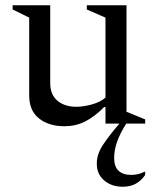

<svg xmlns="http://www.w3.org/2000/svg" viewBox="-20 -470 601 730"><path d="M225 10Q166 10 128.5 -19.5Q91 -49 91 -107V-403L28 -434V-450H171V-154Q171 -110 198.5 -87Q226 -64 270 -64Q297 -64 329.5 -73Q362 -82 381 -99V-403L310 -434V-450H461V-45L532 -16V0H460Q436 38 425 69.5Q414 101 414 130Q414 164 431 179.5Q448 195 479 195Q490 195 503 192.5Q516 190 529 183H532V195Q518 216 497 228Q476 240 447 240Q404 240 376 216Q348 192 348 152Q348 116 372 80Q396 44 434 0H381V-63H376Q338 -25 302.5 -7.5Q267 10 225 10Z"/></svg>

Font: Spectral
Style: Regular
Weight: 400
Designer: Jean-Baptiste Levee
Foundry: Production Type
Version: Version 2.001